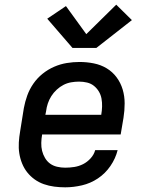

<svg xmlns="http://www.w3.org/2000/svg" viewBox="-20 -793 640 821"><path d="M259 8Q235 8 212 5Q189 2 167.5 -5.5Q146 -13 128 -26Q110 -39 96.5 -56Q83 -73 74.5 -94Q66 -115 62.5 -137.5Q59 -160 60.5 -184Q62 -208 66 -231L82 -331Q87 -358 96.5 -384.5Q106 -411 122.5 -435Q139 -459 162 -477.5Q185 -496 211.5 -507.5Q238 -519 265.5 -523.5Q293 -528 320 -528Q351 -528 381 -522Q411 -516 436 -501Q461 -486 478.5 -462.5Q496 -439 504.5 -410.5Q513 -382 513 -351Q513 -320 508 -289L496 -218H160V-217Q157 -200 156.5 -182Q156 -164 160 -148Q164 -132 172.5 -117.5Q181 -103 194 -93.5Q207 -84 224 -80Q241 -76 259 -76Q278 -76 297.5 -79Q317 -82 335 -91Q353 -100 367.5 -116Q382 -132 387 -151H483Q474 -115 452 -83Q430 -51 398.5 -30Q367 -9 330.5 -0.5Q294 8 259 8ZM413 -302V-303Q416 -320 416.5 -337.5Q417 -355 414 -371.5Q411 -388 402.5 -402Q394 -416 381.5 -426Q369 -436 352.5 -440Q336 -444 318 -444Q301 -444 284 -441Q267 -438 251.5 -430Q236 -422 222.5 -409.5Q209 -397 199.5 -382Q190 -367 184.5 -350.5Q179 -334 177 -317L174 -302ZM290 -588 182 -713 262 -767 349 -647 477 -773 544 -707 392 -588Z"/></svg>

Font: Iosevka Etoile Medium Oblique
Style: Regular
Weight: 500
Italic angle: -9°
Designer: Belleve Invis
Foundry: Belleve Invis
Version: Version 15.5.2; ttfautohint (v1.8.4)